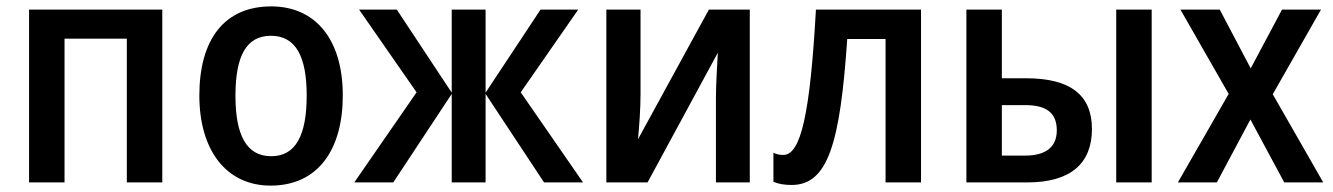

<svg xmlns="http://www.w3.org/2000/svg" viewBox="-20 -571 4173 601"><path d="M488 -541H71V0H182V-450H377V0H488Z M1053 -272C1053 -452 964 -551 829 -551C682 -551 604 -447 604 -272C604 -101 688 10 827 10C975 10 1053 -102 1053 -272ZM717 -271C717 -394 750 -459 828 -459C906 -459 940 -394 940 -272C940 -148 906 -82 829 -82C751 -82 717 -149 717 -271Z M1790 -541H1672L1500 -281V-541H1394V-281L1222 -541H1104L1284 -282L1089 0H1211L1394 -277V0H1500V-277L1683 0H1805L1610 -282Z M1985 -541H1878V0H2007L2227 -406C2225 -369 2221 -307 2221 -264V0H2327V-541H2199L1977 -135C1981 -173 1985 -234 1985 -274Z M2863 0V-541H2534C2516 -216 2487 -86 2432 -86C2421 -86 2410 -88 2401 -93V-2C2417 5 2436 8 2458 8C2572 8 2610 -124 2632 -449H2752V0Z M3005 0H3196C3333 0 3398 -61 3398 -167C3398 -274 3330 -326 3192 -326H3116V-541H3005ZM3474 0H3585V-541H3474ZM3116 -84V-242H3189C3255 -242 3288 -218 3288 -163C3288 -108 3250 -84 3189 -84Z M3826 -277 3667 0H3789L3894 -197L4000 0H4122L3964 -276L4115 -541H3993L3895 -357L3798 -541H3675Z"/></svg>

Font: Noto Sans UI SemiCondensed Medium
Style: Regular
Weight: 500
Width: 4
Designer: Monotype Design Team
Foundry: Monotype Imaging Inc.
Version: Version 1.901